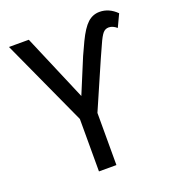

<svg xmlns="http://www.w3.org/2000/svg" viewBox="-132 -823 835 924"><g transform="rotate(-20 286.0 -360.5)"><path d="M261.2 -370.1 116.2 -710.9H14.6L216.8 -268.6V0H306.2V-267.1L411.1 -507.8L439 -569.6C450 -594.8 459.6 -612.1 467.5 -621.3C475.5 -630.6 485.4 -635.3 497.1 -635.3C511.1 -635.3 524.7 -629.4 538.1 -617.7L568.4 -682.1C542.6 -707.8 513.7 -720.7 481.4 -720.7C458 -720.7 437.5 -712.6 419.9 -696.5C402.3 -680.4 384.1 -652.7 365.2 -613.3L335 -547.9Z"/></g></svg>

Font: Roboto Condensed
Style: Regular
Weight: 400
Designer: Google
Version: Version 2.134; 2016